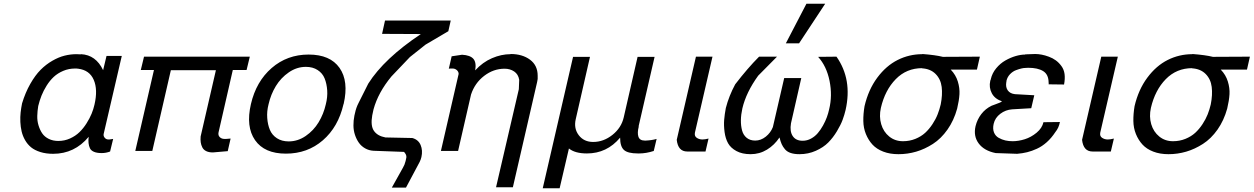

<svg xmlns="http://www.w3.org/2000/svg" viewBox="-20 -802 6660 1020"><path d="M395 -437V-438Q394.5 -438 393.6 -437.5Q392.6 -437 392.1 -437Q391.1 -437 389.6 -437.5Q388.2 -438 387.2 -438H378.9Q345.2 -438 315.9 -425.5Q286.6 -413.1 265.6 -393.6Q244.6 -374 227.8 -347.2Q210.9 -320.3 200.4 -293.7Q189.9 -267.1 183.1 -238.8Q178.7 -212.4 178 -186.3Q177.2 -160.2 184.6 -136Q191.9 -111.8 204.3 -93.5Q216.8 -75.2 239 -64.2Q261.2 -53.2 290 -53.2Q322.8 -53.2 352.1 -66.4Q381.3 -79.6 402.1 -99.9Q422.9 -120.1 439.7 -146.7Q456.5 -173.3 466.6 -197.8Q476.6 -222.2 481.9 -246.1Q500.5 -325.7 478 -377.7Q455.6 -429.7 395 -437ZM409.2 -513.2 410.2 -514.2Q489.3 -510.3 527.8 -429.2L545.9 -504.9H627L530.8 -90.8Q528.3 -80.1 535.9 -70.6Q543.5 -61 556.2 -61H561Q566.4 -61 581.1 -64L564.9 2.9Q543.5 11.2 520 11.2Q494.6 11.2 479 4.4Q463.4 -2.4 457.8 -14.4Q452.1 -26.4 450.4 -42Q448.7 -57.6 451.2 -75.2Q376 15.1 262.2 15.1Q224.1 15.1 194.1 5.6Q164.1 -3.9 145 -19.5Q126 -35.2 113.3 -57.4Q100.6 -79.6 95 -103.3Q89.4 -127 88.1 -154.1Q86.9 -181.2 89.6 -204.8Q92.3 -228.5 97.2 -252.9Q114.7 -310.5 140.9 -356.4Q167 -402.3 195.8 -431.2Q224.6 -460 258.1 -479.2Q291.5 -498.5 323 -506.3Q354.5 -514.2 386.2 -514.2Q401.4 -514.2 409.2 -513.2Z M728 -430.2 745.1 -501H1307.1L1290 -430.2H1216.8L1141.1 -99.1Q1137.7 -83 1147.5 -73.5Q1157.2 -64 1171.9 -64H1181.2Q1189.5 -64 1205.1 -65.9L1189.9 1L1110.8 7.8Q1089.4 7.8 1075.2 0.7Q1061 -6.3 1054.7 -19.3Q1048.3 -32.2 1046.4 -45.9Q1044.4 -59.6 1045.9 -77.1L1127 -429.2H887.7L789.1 0H698.7L797.9 -430.2Z M1710.9 -248Q1720.7 -286.1 1718.3 -321.8Q1715.8 -357.4 1704.6 -385.3Q1693.4 -413.1 1667.5 -429.9Q1641.6 -446.8 1605 -446.8Q1556.6 -446.8 1514.4 -417.7Q1472.2 -388.7 1445.3 -344.5Q1418.5 -300.3 1406.7 -248Q1397 -210.4 1399.7 -175Q1402.3 -139.6 1413.8 -112.1Q1425.3 -84.5 1451.2 -67.6Q1477.1 -50.8 1513.7 -50.8Q1562 -50.8 1604 -79.6Q1646 -108.4 1672.6 -152.3Q1699.2 -196.3 1710.9 -248ZM1805.7 -250 1804.7 -248Q1776.9 -127.4 1695.1 -56.6Q1613.3 14.2 1499 14.2Q1384.8 14.2 1335 -57.4Q1285.2 -128.9 1313 -249Q1340.8 -369.1 1423.3 -440.7Q1505.9 -512.2 1619.6 -512.2Q1733.9 -512.2 1783.7 -441.4Q1833.5 -370.6 1805.7 -250Z M2009.8 -622.1 2025.4 -692.9H2374.5L2361.8 -636.2L2240.7 -564.9L2157.7 -499L2059.6 -396Q1988.8 -310.5 1964.4 -221.2L1957.5 -189Q1947.8 -133.8 1966.6 -106.7Q1985.4 -79.6 2027.8 -71.8L2170.4 -68.8Q2202.6 -60.1 2214.6 -31.5Q2226.6 -2.9 2218.8 32.2Q2215.8 45.4 2209.5 58.1L2136.7 194.8H2061.5L2120.6 88.9Q2129.9 73.7 2134.8 53.2L2138.7 35.2Q2140.1 23.4 2132.8 13.2L2129.4 8.8Q2128.9 8.3 2128.7 7.6Q2128.4 6.8 2127.7 6.1Q2127 5.4 2125.5 4.9L1964.4 -1Q1939.9 -2.4 1919.7 -13.9Q1899.4 -25.4 1886.5 -43.7Q1873.5 -62 1865.7 -85.7Q1857.9 -109.4 1857.7 -135.3Q1857.4 -161.1 1862.8 -188L1865.7 -200.2Q1871.6 -229.5 1884.8 -254.9L1936.5 -357.9Q2021 -491.2 2215.8 -621.1Z M2692.4 -514.2V-515.1Q2754.9 -515.1 2795.7 -484.9Q2836.4 -454.6 2836.4 -399.9V-382.8Q2835.9 -380.4 2835 -374.5Q2834 -368.7 2833.5 -366.2L2704.6 192.9H2615.2L2736.3 -328.1L2738.3 -377.9Q2733.4 -407.7 2711.4 -422.4Q2689.5 -437 2660.6 -437Q2601.6 -437 2552 -398.9Q2502.4 -360.8 2482.4 -299.8L2413.6 0H2322.3L2416.5 -409.2Q2416.5 -420.9 2407 -429.4Q2397.5 -438 2384.3 -438H2371.6Q2370.1 -438 2367.9 -437.5Q2365.7 -437 2364.3 -437L2379.4 -502.9L2434.6 -511.2Q2478 -508.8 2494.9 -489.3Q2511.7 -469.7 2504.4 -428.2Q2544.4 -471.7 2593.8 -492.9Q2643.1 -514.2 2692.4 -514.2Z M3372.6 -130.9 3373.5 -129.9Q3364.7 -96.2 3371.6 -75.7Q3378.4 -55.2 3405.3 -55.2H3411.1Q3442.9 -56.6 3468.3 -64L3453.1 0Q3412.6 13.2 3375.5 13.2H3369.1Q3314.9 13.2 3294.7 -5.4Q3274.4 -23.9 3274.4 -70.8Q3204.1 13.2 3098.1 13.2Q3034.7 13.2 3002.4 -13.2L2953.1 198.2H2863.3L3024.4 -500H3114.3L3038.6 -168.9Q3027.3 -119.6 3054.7 -83.7Q3082 -47.9 3131.3 -47.9Q3186.5 -47.9 3233.6 -85.4Q3280.8 -123 3293.5 -178.2L3367.2 -500H3457.5Z M3575.2 -59.1 3677.2 -501H3765.1L3671.9 -98.1Q3668 -79.1 3681.2 -70.1Q3694.3 -61 3711.9 -61Q3724.6 -61 3744.1 -65.9L3728 2.9H3630.9Q3582 2.9 3575.2 -59.1Z M4011.7 -500 4013.2 -501H4107.9L4007.8 -399.9Q3943.8 -311.5 3923.8 -226.1Q3916.5 -193.4 3916 -163.8Q3915.5 -134.3 3922.1 -109.4Q3928.7 -84.5 3946.8 -69.8Q3964.8 -55.2 3992.2 -55.2Q4022 -55.2 4048.1 -75.9Q4074.2 -96.7 4085.9 -127L4146 -387.2H4236.8L4182.1 -147Q4174.8 -104 4191.4 -79.1Q4208 -54.2 4244.1 -54.2Q4267.6 -54.2 4288.6 -65.7Q4309.6 -77.1 4324.7 -95Q4339.8 -112.8 4352.5 -135.7Q4365.2 -158.7 4372.8 -179.7Q4380.4 -200.7 4384.8 -221.2Q4402.8 -293.9 4387 -372.3Q4371.1 -450.7 4326.2 -500L4423.8 -501Q4508.8 -379.9 4472.2 -217.8Q4466.3 -192.4 4456.5 -165.8Q4446.8 -139.2 4426.3 -105Q4405.8 -70.8 4380.1 -44.9Q4354.5 -19 4314.2 -1Q4273.9 17.1 4227.1 17.1Q4199.7 17.1 4180.7 10.7Q4161.6 4.4 4150.1 -9Q4138.7 -22.5 4132.6 -36.4Q4126.5 -50.3 4121.1 -71.8Q4094.2 -31.2 4054.7 -7.1Q4015.1 17.1 3967.8 17.1Q3922.9 17.1 3892.3 0.5Q3861.8 -16.1 3847.9 -41Q3834 -65.9 3829.3 -100.6Q3824.7 -135.3 3827.1 -165Q3829.6 -194.8 3835.9 -228Q3852.5 -292.5 3885.7 -354Q3952.6 -440.9 4011.7 -500ZM4363.8 -782.2 4225.1 -571.8H4154.8L4264.2 -782.2Z M4877.9 -439 4878.9 -439.9Q4795.9 -439.9 4738.8 -381.6Q4681.6 -323.2 4659.7 -229Q4649.4 -183.1 4661.4 -142.3Q4673.3 -101.6 4704.1 -76.7Q4734.9 -51.8 4776.9 -51.8Q4812 -51.8 4842.8 -64.2Q4873.5 -76.7 4895 -96.4Q4916.5 -116.2 4933.8 -142.6Q4951.2 -168.9 4961.2 -194.6Q4971.2 -220.2 4977.5 -247.1Q4987.8 -298.3 4982.7 -340.1Q4977.5 -381.8 4950.2 -409.2Q4922.9 -436.5 4877.9 -439ZM4879.9 -514.2V-515.1Q4949.7 -509.8 4988.8 -500L5185.5 -501L5169.9 -432.1H5030.8Q5057.6 -404.3 5068.4 -369.1Q5079.1 -334 5077.1 -301.3Q5075.2 -268.6 5064.9 -225.1Q5047.4 -161.6 5013.4 -113.5Q4979.5 -65.4 4936.3 -37.6Q4893.1 -9.8 4847.2 3.7Q4801.3 17.1 4752.9 17.1Q4707.5 17.1 4672.1 3.4Q4636.7 -10.3 4615 -33.9Q4593.3 -57.6 4580.1 -89.8Q4566.9 -122.1 4566.4 -159.4Q4565.9 -196.8 4572.8 -237.8Q4593.3 -325.7 4640.4 -389.2Q4687.5 -452.6 4748.8 -483.4Q4810.1 -514.2 4879.9 -514.2Z M5426.8 -512.2V-513.2Q5435.1 -513.2 5453.1 -514.2Q5471.2 -515.1 5479.5 -515.1Q5495.6 -515.1 5513.7 -511.7Q5531.7 -508.3 5552.2 -500.7Q5572.8 -493.2 5589.4 -481Q5606 -468.8 5619.1 -450.7Q5632.3 -432.6 5635.5 -408.4Q5638.7 -384.3 5632.8 -353L5550.8 -354Q5551.3 -355.5 5551.3 -357.2Q5551.3 -358.9 5551 -360.8Q5550.8 -362.8 5550.8 -363.8Q5550.3 -406.7 5521.7 -424.3Q5493.2 -441.9 5442.4 -441.9Q5429.7 -441.9 5424.8 -440.9Q5418 -440.9 5406.2 -438.2Q5394.5 -435.5 5377.4 -429.2Q5360.4 -422.9 5345.9 -408Q5331.5 -393.1 5326.7 -372.1V-368.2L5325.7 -363.8Q5321.8 -338.4 5334 -321.5Q5346.2 -304.7 5371.6 -301.8L5474.6 -295.9L5458.5 -227.1L5357.4 -221.2Q5322.3 -218.8 5294.2 -197.5Q5266.1 -176.3 5258.8 -144Q5252.9 -117.7 5260.5 -98.6Q5268.1 -79.6 5285.4 -69.8Q5302.7 -60.1 5321 -55.9Q5339.4 -51.8 5359.4 -51.8Q5390.6 -51.8 5424.1 -62.3Q5457.5 -72.8 5486.8 -96.9Q5516.1 -121.1 5523.4 -152.8L5610.8 -153.8Q5605 -122.6 5586.4 -100.1Q5565.9 -68.8 5541 -46.6Q5516.1 -24.4 5489 -12Q5461.9 0.5 5437 6.6Q5412.1 12.7 5383.8 15.1L5269.5 11.2Q5208.5 -1 5179.4 -39.8Q5150.4 -78.6 5162.6 -131.8Q5171.4 -167.5 5193.1 -195.8Q5214.8 -224.1 5247.6 -240.2Q5252.4 -242.2 5266.8 -247.3Q5281.2 -252.4 5291 -256.6Q5300.8 -260.7 5302.7 -264.2Q5264.6 -276.4 5248.8 -307.1Q5232.9 -337.9 5240.7 -372.1Q5240.7 -375 5242.7 -377L5243.7 -381.8Q5251 -413.6 5272.5 -439.5Q5293.9 -465.3 5321 -480.7Q5348.1 -496.1 5375.7 -504.2Q5403.3 -512.2 5426.8 -512.2Z M5728.5 -59.1 5830.6 -501H5918.5L5825.2 -98.1Q5821.3 -79.1 5834.5 -70.1Q5847.7 -61 5865.2 -61Q5877.9 -61 5897.5 -65.9L5881.3 2.9H5784.2Q5735.4 2.9 5728.5 -59.1Z M6312.5 -439 6313.5 -439.9Q6230.5 -439.9 6173.3 -381.6Q6116.2 -323.2 6094.2 -229Q6084 -183.1 6095.9 -142.3Q6107.9 -101.6 6138.7 -76.7Q6169.4 -51.8 6211.4 -51.8Q6246.6 -51.8 6277.3 -64.2Q6308.1 -76.7 6329.6 -96.4Q6351.1 -116.2 6368.4 -142.6Q6385.7 -168.9 6395.8 -194.6Q6405.8 -220.2 6412.1 -247.1Q6422.4 -298.3 6417.2 -340.1Q6412.1 -381.8 6384.8 -409.2Q6357.4 -436.5 6312.5 -439ZM6314.5 -514.2V-515.1Q6384.3 -509.8 6423.3 -500L6620.1 -501L6604.5 -432.1H6465.3Q6492.2 -404.3 6502.9 -369.1Q6513.7 -334 6511.7 -301.3Q6509.8 -268.6 6499.5 -225.1Q6481.9 -161.6 6448 -113.5Q6414.1 -65.4 6370.8 -37.6Q6327.6 -9.8 6281.7 3.7Q6235.8 17.1 6187.5 17.1Q6142.1 17.1 6106.7 3.4Q6071.3 -10.3 6049.6 -33.9Q6027.8 -57.6 6014.6 -89.8Q6001.5 -122.1 6001 -159.4Q6000.5 -196.8 6007.3 -237.8Q6027.8 -325.7 6075 -389.2Q6122.1 -452.6 6183.3 -483.4Q6244.6 -514.2 6314.5 -514.2Z"/></svg>

Font: Perun
Style: Italic
Weight: 400
Italic angle: -12°
Foundry: Stefan Peev, Context Ltd
Version: Version 001.000